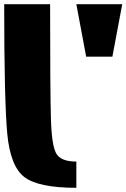

<svg xmlns="http://www.w3.org/2000/svg" viewBox="-20 -895 602 915"><path d="M218.8 -875Q218.8 -460.9 222.7 -328.1Q226.6 -195.3 250 -160.2Q273.4 -125 343.8 -125V0Q164.1 0 96.7 -50.8Q29.3 -101.6 14.6 -257.8Q0 -414.1 0 -875ZM562.5 -875 515.6 -625H390.6L343.8 -875Z"/></svg>

Font: CraftyPE
Style: Regular
Weight: 400
Designer: Erek Butcher
Foundry: Haunted Coop
Version: Version 0.018;April 4, 2024;FontCreator 15.0.0.2962 64-bit